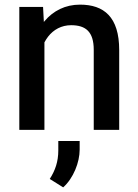

<svg xmlns="http://www.w3.org/2000/svg" viewBox="-20 -558 595 825"><path d="M165 -528.3H63V0H170.9V-376C175.3 -384.3 180.7 -392.6 186.5 -400.4C210 -430.7 244.1 -449.7 285.6 -449.7C348.6 -449.7 382.8 -421.4 382.8 -343.8V0H492.2V-342.8C492.2 -485.4 426.3 -538.1 323.7 -538.1C260.7 -538.1 209 -511.7 171.4 -467.3L168.5 -463.4ZM322.3 47.9H230.5V88.4C230.5 136.7 217.3 174.3 193.8 210.9L251.5 247.1C295.4 208 322.3 139.2 322.3 85Z"/></svg>

Font: Bert Sans Medium
Style: Regular
Weight: 500
Designer: Christian Robertson (Google), Cristiano Sobral
Foundry: Google, Cristiano Sobral
Version: Version 3.101